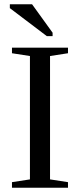

<svg xmlns="http://www.w3.org/2000/svg" viewBox="-20 -878 373 898"><path d="M214 -39 298 -26V0H36V-26L120 -39V-616L36 -629V-655H298V-629L214 -616ZM199 -709 26 -840V-858H130L226 -725V-709Z"/></svg>

Font: Libra Serif Modern
Style: Regular
Weight: 400
Designer: Stefan Peev, Context Ltd
Foundry: Stefan Peev, Context Ltd
Version: Version 1.000